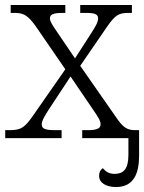

<svg xmlns="http://www.w3.org/2000/svg" viewBox="-20 -556 580 773"><path d="M1 0H228V-32H201C160 -32 148 -39 148 -55C148 -71 163 -94 177 -116L264 -248L351 -120C376 -84 385 -69 385 -56C385 -40 373 -32 334 -32H311V0H497V68C497 126 476 144 441 144C418 144 405 134 394 121C384 128 379 137 379 152C379 180 407 197 447 197C518 197 540 143 540 71V-32H525C492 -32 476 -42 448 -83L303 -291L410 -447C444 -496 458 -504 498 -504H511V-536H303V-504H326C361 -504 375 -499 375 -482C375 -467 364 -448 347 -422L282 -321L208 -430C191 -455 181 -470 181 -482C181 -495 189 -504 231 -504H243V-536H23V-504H41C77 -504 94 -491 122 -453L243 -277L112 -89C79 -42 64 -32 19 -32H1Z"/></svg>

Font: Noto Serif Light
Style: Regular
Weight: 300
Designer: Monotype Design Team
Foundry: Monotype Imaging Inc.
Version: Version 2.013